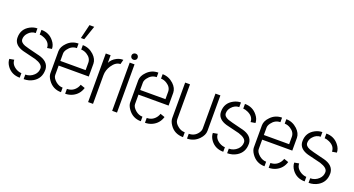

<svg xmlns="http://www.w3.org/2000/svg" viewBox="-47 -1305 3498 1896"><g transform="rotate(20 1702.0 -357.0)"><path d="M19.5 -134.8 68.4 -143.6Q68.4 -92.8 122.1 -60.5Q151.4 -43.9 179.7 -43V4.9Q94.7 4.9 46.9 -58.6Q19.5 -95.7 19.5 -134.8ZM23.4 -362.3Q23.4 -451.2 102.5 -493.2Q139.6 -512.7 177.7 -512.7V-463.9Q131.8 -463.9 98.6 -425.8Q73.2 -397.5 73.2 -362.3Q73.2 -328.1 121.1 -309.6Q139.6 -301.8 268.6 -270.5Q275.4 -268.6 281.2 -267.6Q383.8 -241.2 390.6 -162.1Q390.6 -157.2 390.6 -152.3Q390.6 -65.4 319.3 -21.5Q275.4 4.9 220.7 4.9V-43Q271.5 -43 309.6 -79.1Q340.8 -109.4 340.8 -151.4Q340.8 -195.3 259.8 -220.7Q254.9 -222.7 135.7 -251Q127 -252.9 120.1 -254.9Q34.2 -280.3 24.4 -344.7Q23.4 -353.5 23.4 -362.3ZM219.7 -462.9V-512.7Q301.8 -512.7 350.6 -451.2Q381.8 -413.1 381.8 -371.1L333 -363.3Q333 -420.9 269.5 -450.2Q242.2 -462.9 219.7 -462.9Z M613.3 -570.3 649.4 -718.8H699.2L648.4 -570.3ZM449.2 -139.6V-373Q450.2 -418.9 492.2 -460.9Q540 -510.7 610.4 -510.7V-462.9Q554.7 -462.9 518.6 -413.1Q500 -387.7 500 -365.2V-288.1H765.6V-365.2Q765.6 -414.1 717.8 -444.3Q687.5 -463.9 655.3 -463.9V-510.7Q720.7 -510.7 772.5 -462.9Q815.4 -421.9 816.4 -374V-239.3H500V-139.6Q500 -109.4 537.1 -77.1Q572.3 -47.9 611.3 -47.9V0Q525.4 0 475.6 -70.3Q449.2 -107.4 449.2 -139.6ZM655.3 0V-50.8Q718.8 -50.8 754.9 -104.5Q765.6 -121.1 769.5 -135.7L817.4 -119.1Q795.9 -47.9 730.5 -16.6Q695.3 0 655.3 0Z M896.5 0V-510.7H947.3V-430.7Q966.8 -471.7 1012.7 -495.1Q1043 -510.7 1075.2 -510.7H1081.1L1068.4 -461.9Q1019.5 -461.9 980.5 -403.3Q948.2 -354.5 948.2 -300.8V0Z M1141.6 -578.1Q1141.6 -599.6 1163.1 -608.4Q1168.9 -610.4 1174.8 -610.4Q1197.3 -610.4 1205.1 -588.9Q1207 -583 1207 -578.1Q1207 -555.7 1185.5 -547.9Q1179.7 -545.9 1174.8 -545.9Q1152.3 -545.9 1143.6 -566.4Q1141.6 -572.3 1141.6 -578.1ZM1149.4 0V-506.8H1200.2V0Z M1288.1 -139.6V-373Q1289.1 -418.9 1331.1 -460.9Q1378.9 -510.7 1449.2 -510.7V-462.9Q1393.6 -462.9 1357.4 -413.1Q1338.9 -387.7 1338.9 -365.2V-288.1H1604.5V-365.2Q1604.5 -414.1 1556.6 -444.3Q1526.4 -463.9 1494.1 -463.9V-510.7Q1559.6 -510.7 1611.3 -462.9Q1654.3 -421.9 1655.3 -374V-239.3H1338.9V-139.6Q1338.9 -109.4 1376 -77.1Q1411.1 -47.9 1450.2 -47.9V0Q1364.3 0 1314.5 -70.3Q1288.1 -107.4 1288.1 -139.6ZM1494.1 0V-50.8Q1557.6 -50.8 1593.8 -104.5Q1604.5 -121.1 1608.4 -135.7L1656.2 -119.1Q1634.8 -47.9 1569.3 -16.6Q1534.2 0 1494.1 0Z M1731.4 -135.7V-508.8H1782.2V-141.6Q1782.2 -103.5 1823.2 -72.3Q1855.5 -45.9 1895.5 -45.9V4.9Q1803.7 4.9 1755.9 -66.4Q1731.4 -102.5 1731.4 -135.7ZM1937.5 4.9V-45.9Q1998 -45.9 2032.2 -93.8Q2049.8 -118.2 2049.8 -141.6V-508.8H2101.6V-135.7Q2101.6 -90.8 2060.5 -47.9Q2010.7 3.9 1937.5 4.9Z M2158.2 -134.8 2207 -143.6Q2207 -92.8 2260.7 -60.5Q2290 -43.9 2318.4 -43V4.9Q2233.4 4.9 2185.5 -58.6Q2158.2 -95.7 2158.2 -134.8ZM2162.1 -362.3Q2162.1 -451.2 2241.2 -493.2Q2278.3 -512.7 2316.4 -512.7V-463.9Q2270.5 -463.9 2237.3 -425.8Q2211.9 -397.5 2211.9 -362.3Q2211.9 -328.1 2259.8 -309.6Q2278.3 -301.8 2407.2 -270.5Q2414.1 -268.6 2419.9 -267.6Q2522.5 -241.2 2529.3 -162.1Q2529.3 -157.2 2529.3 -152.3Q2529.3 -65.4 2458 -21.5Q2414.1 4.9 2359.4 4.9V-43Q2410.2 -43 2448.2 -79.1Q2479.5 -109.4 2479.5 -151.4Q2479.5 -195.3 2398.4 -220.7Q2393.6 -222.7 2274.4 -251Q2265.6 -252.9 2258.8 -254.9Q2172.9 -280.3 2163.1 -344.7Q2162.1 -353.5 2162.1 -362.3ZM2358.4 -462.9V-512.7Q2440.4 -512.7 2489.3 -451.2Q2520.5 -413.1 2520.5 -371.1L2471.7 -363.3Q2471.7 -420.9 2408.2 -450.2Q2380.9 -462.9 2358.4 -462.9Z M2587.9 -139.6V-373Q2588.9 -418.9 2630.9 -460.9Q2678.7 -510.7 2749 -510.7V-462.9Q2693.4 -462.9 2657.2 -413.1Q2638.7 -387.7 2638.7 -365.2V-288.1H2904.3V-365.2Q2904.3 -414.1 2856.4 -444.3Q2826.2 -463.9 2793.9 -463.9V-510.7Q2859.4 -510.7 2911.1 -462.9Q2954.1 -421.9 2955.1 -374V-239.3H2638.7V-139.6Q2638.7 -109.4 2675.8 -77.1Q2710.9 -47.9 2750 -47.9V0Q2664.1 0 2614.3 -70.3Q2587.9 -107.4 2587.9 -139.6ZM2793.9 0V-50.8Q2857.4 -50.8 2893.6 -104.5Q2904.3 -121.1 2908.2 -135.7L2956.1 -119.1Q2934.6 -47.9 2869.1 -16.6Q2834 0 2793.9 0Z M3013.7 -134.8 3062.5 -143.6Q3062.5 -92.8 3116.2 -60.5Q3145.5 -43.9 3173.8 -43V4.9Q3088.9 4.9 3041 -58.6Q3013.7 -95.7 3013.7 -134.8ZM3017.6 -362.3Q3017.6 -451.2 3096.7 -493.2Q3133.8 -512.7 3171.9 -512.7V-463.9Q3126 -463.9 3092.8 -425.8Q3067.4 -397.5 3067.4 -362.3Q3067.4 -328.1 3115.2 -309.6Q3133.8 -301.8 3262.7 -270.5Q3269.5 -268.6 3275.4 -267.6Q3377.9 -241.2 3384.8 -162.1Q3384.8 -157.2 3384.8 -152.3Q3384.8 -65.4 3313.5 -21.5Q3269.5 4.9 3214.8 4.9V-43Q3265.6 -43 3303.7 -79.1Q3335 -109.4 3335 -151.4Q3335 -195.3 3253.9 -220.7Q3249 -222.7 3129.9 -251Q3121.1 -252.9 3114.3 -254.9Q3028.3 -280.3 3018.6 -344.7Q3017.6 -353.5 3017.6 -362.3ZM3213.9 -462.9V-512.7Q3295.9 -512.7 3344.7 -451.2Q3376 -413.1 3376 -371.1L3327.1 -363.3Q3327.1 -420.9 3263.7 -450.2Q3236.3 -462.9 3213.9 -462.9Z"/></g></svg>

Font: Post No Bills Colombo
Style: Regular
Weight: 500
Designer: Kosala Senevirathne, Siva Puranthara, Lasantha Premarathna, Tharique Azeez
Foundry: Mooniak
Version: Version 1.220 ; ttfautohint (v1.5)